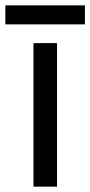

<svg xmlns="http://www.w3.org/2000/svg" viewBox="-40 -697 337 717"><path d="M173 0H85V-536H173ZM277 -677V-606H-20V-677Z"/></svg>

Font: Noto Sans Osmanya
Style: Regular
Weight: 400
Designer: Monotype Design Team
Foundry: Monotype Imaging Inc.
Version: Version 2.001; ttfautohint (v1.8.4.7-5d5b)